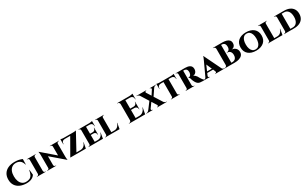

<svg xmlns="http://www.w3.org/2000/svg" viewBox="457 -3185 9043 5667"><g transform="rotate(-30 4978.0 -352.0)"><path d="M725 -292 742 -115Q721 -80 684.5 -51Q648 -22 593 -4Q538 14 461 14Q333 13 238 -30Q143 -73 91.5 -154Q40 -235 40 -351Q40 -464 90.5 -545.5Q141 -627 236 -670.5Q331 -714 463 -714Q545 -714 609.5 -699Q674 -684 716 -664L712 -482H703Q675 -585 615.5 -626.5Q556 -668 477 -668Q400 -668 345 -630Q290 -592 260.5 -522Q231 -452 231 -354Q231 -255 259 -183.5Q287 -112 338.5 -73Q390 -34 461 -32Q540 -32 590.5 -56.5Q641 -81 671 -138.5Q701 -196 717 -292Z M1050 -600V0H881V-600ZM884 -62V0H815V-10Q815 -10 820 -10Q825 -10 826 -10Q848 -10 864 -25Q880 -40 881 -62ZM1048 -62H1051Q1051 -40 1067 -25Q1083 -10 1106 -10Q1106 -10 1111 -10Q1116 -10 1117 -10V0H1048ZM1048 -538V-600H1116V-590Q1116 -590 1111 -590Q1106 -590 1106 -590Q1083 -590 1067 -575.5Q1051 -561 1051 -538ZM884 -538H881Q880 -561 864 -575.5Q848 -590 826 -590Q825 -590 820 -590Q815 -590 815 -590V-600H884Z M1230 -613 1828 -99 1839 12 1241 -501ZM1236 -60V0H1162V-10Q1162 -10 1170 -10Q1178 -10 1178 -10Q1201 -10 1217 -24Q1233 -38 1233 -60ZM1399 -60Q1400 -38 1416 -24Q1432 -10 1454 -10Q1454 -10 1462 -10Q1470 -10 1470 -10V0H1397V-60ZM1230 -613 1399 -433V0H1233V-504Q1233 -555 1227 -584Q1221 -613 1221 -613ZM1836 -600V-100Q1836 -65 1839 -39.5Q1842 -14 1845 -1Q1848 12 1848 12H1839L1670 -181L1669 -600ZM1834 -540V-600H1908V-590Q1908 -590 1899.5 -590Q1891 -590 1891 -590Q1869 -590 1853 -576Q1837 -562 1836 -540ZM1669 -540Q1669 -562 1653.5 -576Q1638 -590 1615 -590Q1615 -590 1606.5 -590Q1598 -590 1598 -590V-600H1672V-540Z M2490 -612Q2490 -612 2490 -608.5Q2490 -605 2490 -605L2160 0H1954V-8L2269 -558H1967V-601H2391Q2410 -601 2430.5 -602.5Q2451 -604 2468 -607Q2485 -610 2490 -612ZM2474 -42 2468 0H2021V-42ZM2519 -197 2480 0H2289L2323 -42Q2368 -42 2405 -60.5Q2442 -79 2468.5 -114Q2495 -149 2509 -197ZM1967 -561H2084V-558Q2033 -558 2005 -529Q1977 -500 1977 -449V-443H1967ZM1967 -616Q1975 -613 1994 -609.5Q2013 -606 2035 -603.5Q2057 -601 2076 -601L1967 -591Z M2807 -600V0H2636V-600ZM3029 -43 3061 0H2805V-43ZM3000 -318V-275H2805V-318ZM3044 -600V-557H2805V-600ZM3096 -197 3063 0H2884L2914 -43Q2955 -43 2989.5 -61.5Q3024 -80 3049.5 -114.5Q3075 -149 3087 -197ZM3000 -277V-179H2989V-184Q2989 -223 2965 -248.5Q2941 -274 2902 -275V-277ZM3000 -413V-316H2902V-318Q2941 -319 2965 -345Q2989 -371 2989 -409V-413ZM3044 -559V-441H3034V-448Q3034 -499 3007 -527.5Q2980 -556 2930 -557V-559ZM3044 -615V-591L2942 -600Q2970 -600 3001.5 -605.5Q3033 -611 3044 -615ZM2639 -62 2641 0H2572V-10Q2572 -10 2577 -10Q2582 -10 2583 -10Q2605 -10 2620.5 -25Q2636 -40 2636 -62ZM2639 -537H2636Q2636 -560 2620.5 -575Q2605 -590 2583 -590Q2582 -590 2577 -590Q2572 -590 2572 -590V-600H2641Z M3374 -600V0H3203V-600ZM3595 -43 3628 0H3372V-43ZM3664 -197 3630 0H3451L3481 -43Q3522 -43 3556.5 -61.5Q3591 -80 3616.5 -114.5Q3642 -149 3654 -197ZM3206 -62 3208 0H3139V-10Q3139 -10 3144 -10Q3149 -10 3150 -10Q3172 -10 3187.5 -25Q3203 -40 3203 -62ZM3371 -538V-600H3439V-590Q3438 -590 3433 -590Q3428 -590 3428 -590Q3405 -590 3389.5 -575.5Q3374 -561 3374 -538ZM3206 -538H3203Q3203 -561 3187.5 -575.5Q3172 -590 3150 -590Q3149 -590 3144 -590Q3139 -590 3139 -590V-600H3206Z M4204 -700V0H4027V-700ZM4466 -47 4499 0H4201V-47ZM4431 -368V-322H4201V-368ZM4482 -700V-653H4201V-700ZM4543 -218 4502 0H4295L4331 -47Q4380 -47 4420 -67.5Q4460 -88 4489 -126.5Q4518 -165 4534 -218ZM4431 -324V-218H4421V-225Q4421 -266 4394 -293.5Q4367 -321 4325 -322V-324ZM4431 -472V-366H4325V-368Q4367 -369 4394.5 -397Q4422 -425 4421 -466V-472ZM4482 -656V-528H4472V-538Q4472 -591 4441.5 -622Q4411 -653 4357 -654V-656ZM4482 -718V-689L4360 -700Q4382 -700 4406.5 -703Q4431 -706 4452 -710Q4473 -714 4482 -718ZM4030 -73V0H3950V-10Q3950 -10 3956.5 -10Q3963 -10 3963 -10Q3989 -10 4007.5 -28.5Q4026 -47 4027 -73ZM4030 -627H4027Q4026 -653 4007.5 -671.5Q3989 -690 3963 -690Q3963 -690 3956.5 -690Q3950 -690 3950 -690V-700H4030Z M4805 -600 5182 -1H4988L4613 -600ZM4723 -61Q4710 -43 4722 -26.5Q4734 -10 4752 -10Q4752 -10 4757 -10Q4762 -10 4762 -10V0H4542V-10H4554Q4580 -10 4602 -24.5Q4624 -39 4639 -58ZM4825 -304 4875 -271 4679 -1 4599 -4ZM4950 -61 5146 -58Q5159 -39 5182 -24.5Q5205 -10 5232 -10H5243V0H4910V-10Q4910 -10 4915 -10Q4920 -10 4920 -10Q4938 -10 4949.5 -26.5Q4961 -43 4950 -61ZM4883 -602V-592Q4883 -592 4877.5 -592Q4872 -592 4872 -592Q4855 -592 4843.5 -575Q4832 -558 4842 -541L4648 -544Q4636 -563 4612.5 -577.5Q4589 -592 4563 -592H4551V-602ZM5161 -600 4950 -288 4915 -343 5081 -600ZM5221 -602V-592H5209Q5182 -592 5159 -577.5Q5136 -563 5123 -544L5043 -541Q5054 -558 5043 -575Q5032 -592 5014 -592Q5014 -592 5009 -592Q5004 -592 5004 -592V-602Z M5618 -597V0H5447V-597ZM5827 -601V-557H5238V-601ZM5827 -561V-443H5817V-450Q5817 -500 5789.5 -528Q5762 -556 5712 -557V-561ZM5827 -616V-591L5724 -601Q5742 -601 5763.5 -603.5Q5785 -606 5803 -609.5Q5821 -613 5827 -616ZM5449 -62V0H5383V-10Q5383 -10 5388 -10Q5393 -10 5393 -10Q5416 -10 5431 -25Q5446 -40 5447 -62ZM5614 -62H5618Q5617 -40 5633 -25Q5649 -10 5671 -10Q5671 -10 5676 -10Q5681 -10 5681 -10V0H5614ZM5352 -561V-557Q5302 -556 5275 -528Q5248 -500 5248 -450V-443H5238V-561ZM5238 -616Q5246 -613 5263 -609.5Q5280 -606 5301 -603.5Q5322 -601 5341 -601L5238 -591Z M6109 -600H6209Q6249 -600 6288.5 -592.5Q6328 -585 6360.5 -567.5Q6393 -550 6412.5 -518Q6432 -486 6432 -436Q6432 -403 6420 -368.5Q6408 -334 6378.5 -308.5Q6349 -283 6299 -275Q6333 -265 6360.5 -238Q6388 -211 6402 -188Q6407 -178 6416.5 -160.5Q6426 -143 6439.5 -121Q6453 -99 6469 -76Q6489 -48 6503.5 -33.5Q6518 -19 6532.5 -14.5Q6547 -10 6565 -10V0H6464Q6411 0 6372.5 -6.5Q6334 -13 6305.5 -34Q6277 -55 6250 -98Q6241 -115 6232 -132Q6223 -149 6215.5 -166.5Q6208 -184 6202.5 -201.5Q6197 -219 6193 -235Q6184 -268 6170 -280.5Q6156 -293 6147 -294V-302Q6148 -302 6152 -302Q6156 -302 6162 -302Q6181 -302 6199 -311Q6217 -320 6231.5 -342Q6246 -364 6252 -406Q6253 -411 6254 -420.5Q6255 -430 6254 -443Q6252 -483 6240 -505.5Q6228 -528 6211 -538.5Q6194 -549 6179 -552Q6164 -555 6157 -555Q6146 -556 6137 -555.5Q6128 -555 6117 -555Q6116 -556 6114.5 -567Q6113 -578 6111 -589Q6109 -600 6109 -600ZM6118 -600V0H5947V-600ZM5950 -62 5952 0H5884V-10Q5885 -10 5888.5 -10Q5892 -10 5895 -10Q5916 -10 5931.5 -25Q5947 -40 5947 -62ZM5950 -538H5947Q5947 -561 5932 -575.5Q5917 -590 5896 -590Q5893 -590 5889 -590Q5885 -590 5884 -590V-600H5952ZM6116 -62H6118Q6118 -37 6135.5 -23.5Q6153 -10 6172 -10Q6172 -10 6175.5 -10Q6179 -10 6182 -10V0H6114Z M6852 -632 7156 -5H6958L6780 -417ZM6666 -63Q6655 -37 6669 -23.5Q6683 -10 6700 -10H6707V0H6504V-10Q6504 -10 6508 -10Q6512 -10 6512 -10Q6532 -10 6554 -22Q6576 -34 6590 -63ZM6852 -632 6853 -495 6639 -3H6562L6795 -505Q6798 -513 6805.5 -529Q6813 -545 6821.5 -565Q6830 -585 6836.5 -603Q6843 -621 6844 -632ZM6930 -184V-142H6677V-184ZM6932 -63H7127Q7141 -34 7163 -22Q7185 -10 7205 -10Q7205 -10 7209 -10Q7213 -10 7213 -10V0H6890V-10H6898Q6915 -10 6929 -23.5Q6943 -37 6932 -63Z M7337 -700H7532Q7606 -700 7666 -684Q7726 -668 7762 -630.5Q7798 -593 7798 -527Q7798 -481 7779.5 -449Q7761 -417 7732.5 -400Q7704 -383 7671 -381Q7721 -378 7761.5 -355Q7802 -332 7826.5 -292Q7851 -252 7851 -198Q7851 -131 7813 -87Q7775 -43 7708 -21.5Q7641 0 7553 0H7458Q7458 0 7458.5 -12Q7459 -24 7459 -36Q7459 -48 7459 -48H7497Q7539 -48 7573 -64.5Q7607 -81 7627 -117Q7647 -153 7647 -211Q7647 -251 7636.5 -281Q7626 -311 7606.5 -331Q7587 -351 7560.5 -360.5Q7534 -370 7501 -370V-379Q7525 -379 7545 -387Q7565 -395 7579.5 -411.5Q7594 -428 7602 -453.5Q7610 -479 7610 -513Q7610 -565 7594.5 -596Q7579 -627 7551.5 -640.5Q7524 -654 7488 -654H7347Q7347 -655 7344.5 -666Q7342 -677 7339.5 -688.5Q7337 -700 7337 -700ZM7467 -700V0H7290V-700ZM7293 -73V0H7213V-10Q7215 -10 7220 -10Q7225 -10 7226 -10Q7252 -10 7270.5 -28.5Q7289 -47 7290 -73ZM7293 -627H7290Q7289 -653 7270.5 -671.5Q7252 -690 7226 -690Q7225 -690 7220 -690Q7215 -690 7213 -690V-700H7293Z M8285 -612Q8367 -612 8433.5 -591Q8500 -570 8547.5 -529.5Q8595 -489 8619.5 -431Q8644 -373 8644 -299Q8644 -226 8619.5 -168.5Q8595 -111 8547.5 -70.5Q8500 -30 8433.5 -9Q8367 12 8285 12Q8203 12 8136.5 -9Q8070 -30 8022.5 -70.5Q7975 -111 7950.5 -168.5Q7926 -226 7926 -299Q7926 -373 7950.5 -431Q7975 -489 8022.5 -529.5Q8070 -570 8136.5 -591Q8203 -612 8285 -612ZM8285 -30Q8342 -30 8382 -62Q8422 -94 8443.5 -154.5Q8465 -215 8465 -299Q8465 -384 8443.5 -445Q8422 -506 8382 -538Q8342 -570 8285 -570Q8228 -570 8188 -538Q8148 -506 8126 -445Q8104 -384 8104 -299Q8104 -215 8126 -154.5Q8148 -94 8188 -62Q8228 -30 8285 -30Z M8926 -600V0H8755V-600ZM9147 -43 9180 0H8924V-43ZM9216 -197 9182 0H9003L9033 -43Q9074 -43 9108.5 -61.5Q9143 -80 9168.5 -114.5Q9194 -149 9206 -197ZM8758 -62 8760 0H8691V-10Q8691 -10 8696 -10Q8701 -10 8702 -10Q8724 -10 8739.5 -25Q8755 -40 8755 -62ZM8923 -538V-600H8991V-590Q8990 -590 8985 -590Q8980 -590 8980 -590Q8957 -590 8941.5 -575.5Q8926 -561 8926 -538ZM8758 -538H8755Q8755 -561 8739.5 -575.5Q8724 -590 8702 -590Q8701 -590 8696 -590Q8691 -590 8691 -590V-600H8758Z M9576 -600Q9686 -600 9764.5 -564.5Q9843 -529 9885 -462Q9927 -395 9927 -300Q9927 -205 9885 -138Q9843 -71 9764.5 -35.5Q9686 0 9576 0H9351L9349 -43Q9428 -43 9473.5 -43Q9519 -43 9539.5 -43Q9560 -43 9560 -43Q9647 -43 9697.5 -111Q9748 -179 9748 -300Q9748 -421 9698 -489.5Q9648 -558 9560 -558Q9560 -558 9539 -558Q9518 -558 9469.5 -558Q9421 -558 9340 -558V-600ZM9476 -600V0H9305V-600ZM9308 -64V0H9237V-10Q9237 -10 9242.5 -10Q9248 -10 9249 -10Q9272 -10 9288.5 -26Q9305 -42 9305 -64ZM9307 -537H9305Q9304 -561 9287.5 -575.5Q9271 -590 9248 -590Q9248 -590 9242.5 -590Q9237 -590 9236 -590V-600H9307Z"/></g></svg>

Font: Cinzel ExtraBold
Style: Regular
Weight: 800
Designer: Natanael Gama
Version: Version 2.000